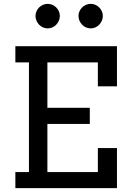

<svg xmlns="http://www.w3.org/2000/svg" viewBox="-20 -981 658 1001"><path d="M389.2 -897.9Q389.2 -910.6 394.3 -922.1Q399.4 -933.6 408 -942.1Q416.5 -950.7 428.2 -955.8Q439.9 -960.9 453.1 -960.9Q465.8 -960.9 477.3 -955.8Q488.8 -950.7 497.3 -942.1Q505.9 -933.6 511 -922.1Q516.1 -910.6 516.1 -897.9Q516.1 -884.8 511 -873Q505.9 -861.3 497.3 -852.3Q488.8 -843.3 477.3 -838.1Q465.8 -833 453.1 -833Q439.9 -833 428.2 -838.1Q416.5 -843.3 408 -852.3Q399.4 -861.3 394.3 -873Q389.2 -884.8 389.2 -897.9ZM165 -897.9Q165 -910.6 170.2 -922.1Q175.3 -933.6 183.8 -942.1Q192.4 -950.7 204.1 -955.8Q215.8 -960.9 229 -960.9Q241.7 -960.9 253.2 -955.8Q264.6 -950.7 273.2 -942.1Q281.7 -933.6 286.9 -922.1Q292 -910.6 292 -897.9Q292 -884.8 286.9 -873Q281.7 -861.3 273.2 -852.3Q264.6 -843.3 253.2 -838.1Q241.7 -833 229 -833Q215.8 -833 204.1 -838.1Q192.4 -843.3 183.8 -852.3Q175.3 -861.3 170.2 -873Q165 -884.8 165 -897.9ZM60.1 -740.2H589.8V-530.8H490.2V-655.8H227.1V-418.9H448.2V-335H227.1V-84H490.2V-209H589.8V0H60.1V-84H130.9V-655.8H60.1Z"/></svg>

Font: Twentytwelve Slab
Style: TwentytwelveSlab
Weight: 400
Designer: Domenico Catapano
Version: Version 1.00 2012